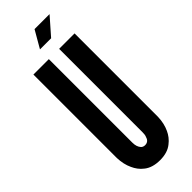

<svg xmlns="http://www.w3.org/2000/svg" viewBox="-292 -916 950 950"><g transform="rotate(-45 183.0 -441.0)"><path d="M307 -890 228 -800H150L202 -890ZM327 -735V-151C326 -121 320 -94 309 -71C300 -51 286 -32 266 -17C246 -1 219 8 183 8C147 8 119 -1 99 -17C79 -32 66 -51 57 -71C46 -94 40 -121 39 -151V-735H147V-151C147 -130 152 -116 162 -105C167 -100 174 -97 183 -97C202 -97 211 -109 215 -124C218 -131 219 -140 219 -151V-735Z"/></g></svg>

Font: League Gothic
Style: Regular
Weight: 400
Designer: The League of Moveable Type
Version: Version 1.560;PS 001.560;hotconv 1.0.56;makeotf.lib2.0.21325